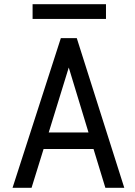

<svg xmlns="http://www.w3.org/2000/svg" viewBox="-20 -892 640 912"><path d="M211.4 -262.7H400.4L306.6 -571.3ZM424.3 -184.1H187L129.9 0H39.6L269 -710.9H344.7L570.3 0H480.5ZM483.4 -802.2H134.8V-872.1H483.4Z"/></svg>

Font: RobotoMono-Regular
Style: Regular
Weight: 400
Designer: Google
Version: Version 2.000985; 2015; ttfautohint (v1.3)